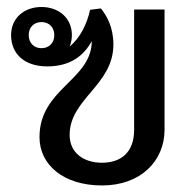

<svg xmlns="http://www.w3.org/2000/svg" viewBox="-20 -528 569 563"><path d="M101.7 -463.3C124.2 -463.3 139.2 -447.5 139.2 -425C139.2 -402.5 124.2 -386.7 101.7 -386.7C79.2 -386.7 64.2 -402.5 64.2 -425C64.2 -447.5 79.2 -463.3 101.7 -463.3ZM101.7 -507.5C50.8 -507.5 12.5 -475 12.5 -425C12.5 -371.7 50 -333.3 118.3 -333.3C186.7 -333.3 225.8 -365 249.2 -407.5C248.3 -292.5 95.8 -268.3 95.8 -125.8C95.8 -45 165.8 15.8 279.2 15.8C393.3 15.8 462.5 -56.7 462.5 -147.5V-500H373.3V-147.5C373.3 -78.3 331.7 -50.8 279.2 -50.8C225.8 -50.8 184.2 -79.2 184.2 -132.5C184.2 -238.3 312.5 -278.3 312.5 -397.5C312.5 -449.2 292.5 -482.5 275.8 -503.3L244.2 -499.2C235 -457.5 215 -416.7 184.2 -391.7C188.3 -401.7 190.8 -412.5 190.8 -425C190.8 -475 152.5 -507.5 101.7 -507.5Z"/></svg>

Font: Boon Medium
Style: Regular
Weight: 500
Designer: Sungsit Sawaiwan
Foundry: FontUni
Version: Version 2.0